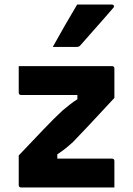

<svg xmlns="http://www.w3.org/2000/svg" viewBox="-20 -831 590 851"><path d="M63 -538H476Q487 -538 487 -527V-397Q424 -329 380 -282Q336 -235 304 -202Q282 -182 266.5 -170Q251 -158 234 -147V-128H476Q487 -128 487 -117V0H74Q63 0 63 -11V-142Q128 -210 173.5 -258Q219 -306 257 -341Q274 -355 289.5 -367.5Q305 -380 323 -391V-410H74Q63 -410 63 -421ZM322 -811H475Q482 -811 484.5 -806Q487 -801 482 -796Q457 -767 435 -742Q413 -717 389.5 -690.5Q366 -664 337 -631Q331 -623 320 -623H214Q240 -670 267 -717Q294 -764 322 -811Z"/></svg>

Font: Recursive Sn Lnr St
Style: Bold
Weight: 700
Version: Version 1.079;hotconv 1.0.112;makeotfexe 2.5.65598; ttfautoh